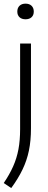

<svg xmlns="http://www.w3.org/2000/svg" viewBox="-34 -774 259 1026"><path d="M26 231 -14 204Q17 158.5 36.2 115.2Q55.5 72 64.5 24Q73.5 -24 73.5 -84V-541.5H131.5V-89Q131.5 -22.5 120.5 30.8Q109.5 84 86.2 132.2Q63 180.5 26 231ZM102.5 -671Q82 -671 70.2 -682Q58.5 -693 58.5 -712Q58.5 -731.5 70.2 -743Q82 -754.5 102.5 -754.5Q123 -754.5 134.8 -743Q146.5 -731.5 146.5 -712Q146.5 -693 134.8 -682Q123 -671 102.5 -671Z"/></svg>

Font: Encode Sans SmCnd Lt
Style: Regular
Weight: 300
Width: 4
Designer: Multiple Designers
Foundry: Impallari Type
Version: Version 3.002; ttfautohint (v1.8.3) -l 8 -r 50 -G 200 -x 14 